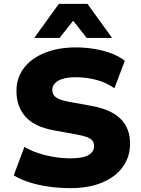

<svg xmlns="http://www.w3.org/2000/svg" viewBox="-20 -961 729 992"><path d="M345 11Q288 11 233.5 3.5Q179 -4 132 -19Q85 -34 51 -55L106 -202Q138 -183 177.5 -170Q217 -157 260 -150Q303 -143 345 -143Q409 -143 437.5 -160Q466 -177 466 -206Q466 -224 457.5 -234.5Q449 -245 429.5 -252.5Q410 -260 377 -266L261 -287Q160 -305 112.5 -357Q65 -409 65 -491Q65 -559 103.5 -609.5Q142 -660 211.5 -688Q281 -716 371 -716Q422 -716 469.5 -708Q517 -700 557 -684.5Q597 -669 625 -647L571 -505Q531 -534 479 -548Q427 -562 369 -562Q333 -562 305.5 -554Q278 -546 264 -531Q250 -516 250 -496Q250 -472 269 -458Q288 -444 337 -435L452 -414Q553 -396 602.5 -347.5Q652 -299 652 -219Q652 -150 614 -98Q576 -46 507 -17.5Q438 11 345 11ZM157 -765 284 -941H432L559 -765H428L358 -854L288 -765Z"/></svg>

Font: Nunito Sans 9pt Black
Style: Regular
Weight: 900
Version: Version 3.101;gftools[0.9.27]